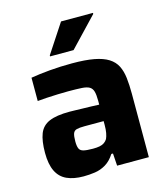

<svg xmlns="http://www.w3.org/2000/svg" viewBox="-109 -806 784 900"><g transform="rotate(-15 283.0 -356.5)"><path d="M186 8Q138 8 105 -7Q72 -22 55.5 -56Q39 -90 39 -145Q39 -203 52.5 -237.5Q66 -272 101 -287Q136 -302 200 -302Q209 -302 225.5 -301.5Q242 -301 263 -300.5Q284 -300 305 -299.5Q326 -299 343 -298V-317Q343 -346 338.5 -362Q334 -378 321.5 -385.5Q309 -393 284 -394.5Q259 -396 218 -396Q195 -396 167.5 -395Q140 -394 113.5 -392.5Q87 -391 69 -389V-502Q110 -509 161.5 -513.5Q213 -518 270 -518Q334 -518 376.5 -510Q419 -502 445 -485.5Q471 -469 483.5 -444Q496 -419 500 -385Q504 -351 504 -308V0H350L346 -60H338Q319 -30 294 -15Q269 0 241 4Q213 8 186 8ZM262 -106Q280 -106 293.5 -108.5Q307 -111 316.5 -117.5Q326 -124 332 -134Q337 -145 340 -161Q343 -177 343 -199V-218H250Q225 -218 212 -214.5Q199 -211 194.5 -198.5Q190 -186 190 -160Q190 -138 195 -126Q200 -114 215.5 -110Q231 -106 262 -106ZM179 -576V-581L271 -721H426V-716L293 -576Z"/></g></svg>

Font: Saira Thin
Style: Bold
Weight: 700
Version: Version 1.101